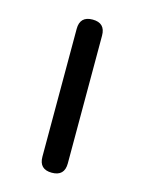

<svg xmlns="http://www.w3.org/2000/svg" viewBox="-85 -561 462 614"><g transform="rotate(15 146.0 -253.5)"><path d="M104 -42V-465Q104 -507 146 -507Q188 -507 188 -465V-42Q188 0 146 0Q104 0 104 -42Z"/></g></svg>

Font: Jura
Style: Bold
Weight: 700
Designer: Daniel Johnson, Alexei Vanyashin
Foundry: Daniel Johnson
Version: Version 5.103